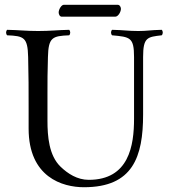

<svg xmlns="http://www.w3.org/2000/svg" viewBox="-20 -775 708 805"><path d="M179 -269V-383C179 -433 179 -475 181 -536C183 -619 200 -624 270 -627C276 -633 276 -644 270 -650C221 -649 191 -645 140 -645C89 -645 60 -649 10 -650C4 -644 4 -633 10 -627C80 -624 96 -619 98 -536C100 -453 100 -404 100 -321V-236C100 -32 242 10 332 10C537 10 580 -117 580 -295V-536C580 -619 598 -620 658 -627C664 -633 664 -644 658 -650C609 -649 598 -645 560 -645C517 -645 500 -649 450 -650C444 -644 444 -633 450 -627C525 -620 542 -619 542 -536V-277C542 -165 521 -21 352 -21C304 -21 264 -47 234 -76C185 -123 179 -204 179 -269ZM463 -705C476 -705 487 -726 487 -738C487 -744 483 -755 473 -755H248C237 -755 226 -735 226 -723C226 -716 230 -705 239 -705Z"/></svg>

Font: Libertinus Serif Display
Style: Regular
Weight: 400
Designer: Philipp H. Poll, Khaled Hosny
Foundry: Caleb Maclennan
Version: Version 7.050;RELEASE